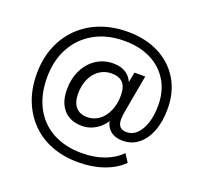

<svg xmlns="http://www.w3.org/2000/svg" viewBox="-147 -879 1261 1207"><g transform="rotate(20 484.0 -275.0)"><path d="M495 164Q397 164 317 133.5Q237 103 180 45.5Q123 -12 91.5 -92Q60 -172 60 -271Q60 -370 92.5 -451.5Q125 -533 185 -592Q245 -651 327.5 -682.5Q410 -714 510 -714Q629 -714 719 -668Q809 -622 859 -538.5Q909 -455 909 -343Q909 -257 884 -193Q859 -129 814.5 -94Q770 -59 711 -59Q651 -59 619 -93.5Q587 -128 591 -187L612 -185Q586 -123 539 -91Q492 -59 438 -59Q359 -59 315.5 -108Q272 -157 272 -242Q272 -316 300.5 -373.5Q329 -431 379 -463.5Q429 -496 492 -496Q548 -496 583.5 -469Q619 -442 630 -393H617L635 -487H707L661 -232Q659 -218 657.5 -206Q656 -194 656 -183Q656 -150 671 -134Q686 -118 716 -118Q754 -118 783 -146Q812 -174 829 -224.5Q846 -275 846 -343Q846 -438 804 -507.5Q762 -577 687 -615Q612 -653 509 -653Q395 -653 309.5 -605.5Q224 -558 176.5 -472Q129 -386 129 -271Q129 -155 174 -71Q219 13 301.5 57.5Q384 102 495 102Q577 102 643.5 78Q710 54 755 8L789 61Q740 110 663.5 137Q587 164 495 164ZM449 -122Q494 -122 529 -147.5Q564 -173 584 -219Q604 -265 604 -323Q604 -379 579 -406Q554 -433 502 -433Q458 -433 422.5 -409Q387 -385 367 -341.5Q347 -298 347 -242Q347 -184 374 -153Q401 -122 449 -122Z"/></g></svg>

Font: Mulish ExtraLight Medium
Style: Regular
Weight: 500
Version: Version 3.603